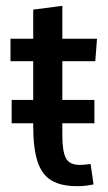

<svg xmlns="http://www.w3.org/2000/svg" viewBox="-20 -633 369 659"><path d="M291 -70 301 0Q286 3 273.5 4.5Q261 6 244 6Q190 6 157 -13.5Q124 -33 109 -78Q94 -123 94 -200V-423H16V-500H94V-600L194 -613V-500H313L307 -423H194V-167Q194 -114 206 -90.5Q218 -67 254 -67Q263 -67 271 -68Q279 -69 291 -70ZM20 -210V-290H304V-210Z"/></svg>

Font: Epunda Sans Medium
Style: Regular
Weight: 500
Designer: Simon Atzbach
Foundry: typofactur
Version: Version 2.204; ttfautohint (v1.8.4.7-5d5b)